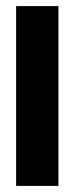

<svg xmlns="http://www.w3.org/2000/svg" viewBox="-20 -611 245 631"><path d="M33 0V-591H172V0Z"/></svg>

Font: Alumni Sans ExtraBold
Style: Regular
Weight: 800
Designer: Robert E. Leuschke
Foundry: Robert E. Leuschke
Version: Version 1.018